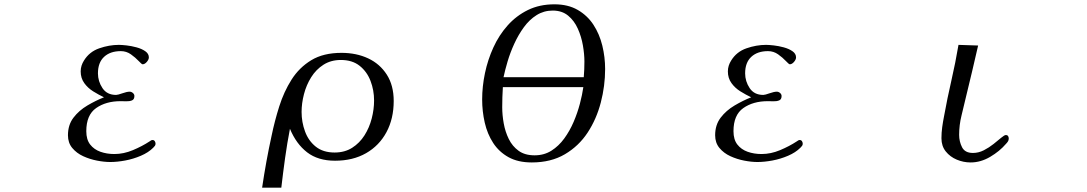

<svg xmlns="http://www.w3.org/2000/svg" viewBox="-20 -750 5040 890"><path d="M701 -84Q701 -78 698 -74Q695 -70 690 -65Q668 -43 633 -28Q598 -13 560.5 -6Q523 1 491 1Q463 1 429.5 -5.5Q396 -12 365.5 -26Q335 -40 315 -64Q295 -88 295 -123Q295 -171 320.5 -204.5Q346 -238 385 -261Q424 -284 462 -299Q437 -311 412 -326.5Q387 -342 370.5 -365Q354 -388 354 -419Q354 -433 358 -445.5Q362 -458 369 -469Q394 -510 440 -526Q486 -542 531 -542Q544 -542 566.5 -539.5Q589 -537 613 -530.5Q637 -524 653.5 -512.5Q670 -501 670 -484Q670 -474 660.5 -463Q651 -452 641 -452Q637 -452 622.5 -467.5Q608 -483 587 -498Q566 -513 540 -513Q491 -513 462.5 -486.5Q434 -460 434 -410Q434 -373 455 -341.5Q476 -310 518 -310Q526 -310 547 -317.5Q568 -325 581 -325Q589 -325 596 -319Q603 -313 603 -305Q603 -289 591.5 -284.5Q580 -280 565 -280.5Q550 -281 539 -281Q471 -281 425.5 -249Q380 -217 380 -142Q380 -103 398 -80Q416 -57 445.5 -46.5Q475 -36 510 -36Q553 -36 596 -54Q639 -72 674 -95Q677 -97 680 -99Q683 -101 687 -101Q694 -101 697.5 -95.5Q701 -90 701 -84Z M1714 -284Q1714 -332 1697.5 -375Q1681 -418 1647 -445Q1613 -472 1560 -472Q1514 -472 1479.5 -450Q1445 -428 1422.5 -392Q1400 -356 1389 -313.5Q1378 -271 1378 -231Q1378 -184 1394 -140.5Q1410 -97 1444 -70Q1478 -43 1531 -43Q1578 -43 1612.5 -65Q1647 -87 1669.5 -122.5Q1692 -158 1703 -200.5Q1714 -243 1714 -284ZM1805 -282Q1805 -200 1771.5 -137.5Q1738 -75 1677 -40Q1616 -5 1533 -5Q1454 -5 1403.5 -44Q1353 -83 1324 -153Q1311 -86 1301.5 -17.5Q1292 51 1284 120H1195Q1204 59 1215 -1.5Q1226 -62 1239 -121Q1253 -189 1274.5 -257Q1296 -325 1331.5 -381Q1367 -437 1423 -471Q1479 -505 1563 -505Q1632 -505 1686.5 -479.5Q1741 -454 1773 -404Q1805 -354 1805 -282Z M2311 -346Q2308 -300 2308 -253Q2308 -217 2315 -178Q2322 -139 2338.5 -105.5Q2355 -72 2384 -51Q2413 -30 2458 -30Q2502 -30 2536 -51.5Q2570 -73 2595.5 -108Q2621 -143 2639 -185Q2657 -227 2668 -269Q2679 -311 2684 -346ZM2689 -465Q2689 -499 2682 -539.5Q2675 -580 2658.5 -617Q2642 -654 2613.5 -677.5Q2585 -701 2542 -701Q2501 -701 2467.5 -680Q2434 -659 2408.5 -624Q2383 -589 2364 -547.5Q2345 -506 2333 -465.5Q2321 -425 2314 -392H2686Q2689 -428 2689 -465ZM2785 -430Q2785 -352 2765 -275Q2745 -198 2704 -135.5Q2663 -73 2598.5 -35Q2534 3 2445 3Q2381 3 2337 -21.5Q2293 -46 2266 -87.5Q2239 -129 2227 -181.5Q2215 -234 2215 -289Q2215 -349 2228 -411Q2241 -473 2267 -530Q2293 -587 2333 -632Q2373 -677 2427 -703.5Q2481 -730 2550 -730Q2613 -730 2658 -704Q2703 -678 2731 -635Q2759 -592 2772 -538.5Q2785 -485 2785 -430Z M3701 -84Q3701 -78 3698 -74Q3695 -70 3690 -65Q3668 -43 3633 -28Q3598 -13 3560.5 -6Q3523 1 3491 1Q3463 1 3429.5 -5.5Q3396 -12 3365.5 -26Q3335 -40 3315 -64Q3295 -88 3295 -123Q3295 -171 3320.5 -204.5Q3346 -238 3385 -261Q3424 -284 3462 -299Q3437 -311 3412 -326.5Q3387 -342 3370.5 -365Q3354 -388 3354 -419Q3354 -433 3358 -445.5Q3362 -458 3369 -469Q3394 -510 3440 -526Q3486 -542 3531 -542Q3544 -542 3566.5 -539.5Q3589 -537 3613 -530.5Q3637 -524 3653.5 -512.5Q3670 -501 3670 -484Q3670 -474 3660.5 -463Q3651 -452 3641 -452Q3637 -452 3622.5 -467.5Q3608 -483 3587 -498Q3566 -513 3540 -513Q3491 -513 3462.5 -486.5Q3434 -460 3434 -410Q3434 -373 3455 -341.5Q3476 -310 3518 -310Q3526 -310 3547 -317.5Q3568 -325 3581 -325Q3589 -325 3596 -319Q3603 -313 3603 -305Q3603 -289 3591.5 -284.5Q3580 -280 3565 -280.5Q3550 -281 3539 -281Q3471 -281 3425.5 -249Q3380 -217 3380 -142Q3380 -103 3398 -80Q3416 -57 3445.5 -46.5Q3475 -36 3510 -36Q3553 -36 3596 -54Q3639 -72 3674 -95Q3677 -97 3680 -99Q3683 -101 3687 -101Q3694 -101 3697.5 -95.5Q3701 -90 3701 -84Z M4656 -108Q4656 -100 4652 -94Q4648 -88 4643 -83Q4614 -49 4570 -23Q4526 3 4479 3Q4446 3 4415 -10Q4384 -23 4364 -48Q4344 -73 4344 -109Q4344 -135 4347.5 -160.5Q4351 -186 4356 -211Q4371 -294 4390 -376.5Q4409 -459 4423 -542L4514 -539Q4501 -480 4486.5 -420.5Q4472 -361 4458 -302Q4448 -259 4437 -214.5Q4426 -170 4426 -125Q4426 -94 4439.5 -67.5Q4453 -41 4490 -41Q4516 -41 4540.5 -53.5Q4565 -66 4585.5 -82.5Q4606 -99 4621 -111.5Q4636 -124 4642 -124Q4650 -124 4653 -119Q4656 -114 4656 -108Z"/></svg>

Font: Kaisei HarunoUmi
Style: Regular
Weight: 400
Designer: Font-Kai, 金井和夫
Foundry: KAZUO KANAI
Version: Version 5.003